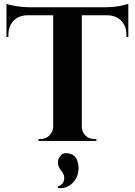

<svg xmlns="http://www.w3.org/2000/svg" viewBox="-20 -739 706 1007"><path d="M409 -659V-72Q410 -46 428.5 -28Q447 -10 473 -10H485L486 0H182V-10H195Q220 -10 238.5 -28Q257 -46 259 -71V-659H124Q78 -658 51 -630Q24 -602 24 -557V-545H14V-719Q28 -713 64.5 -707Q101 -701 132 -701H535Q584 -702 615 -709Q646 -716 653 -719V-545H643V-557Q643 -602 616 -630Q589 -658 543 -659ZM283 239Q317 227 317 194Q317 175 300.5 155.5Q284 136 284 114Q284 92 297.5 78Q311 64 323 64Q368 64 384 99Q392 123 392 141Q392 198 350 230Q326 248 298 248Q291 248 285 247Z"/></svg>

Font: Cinzel Decorative
Style: Bold
Weight: 700
Version: Version 1.002;PS 001.002;hotconv 1.0.56;makeotf.lib2.0.21325